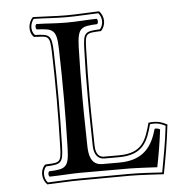

<svg xmlns="http://www.w3.org/2000/svg" viewBox="-52 -732 815 821"><g transform="rotate(-5 356.0 -322.0)"><path d="M261 32 474 31C517 31 591 36 615 37H618L619 34C631 -29 644 -100 652 -173C651 -174 650 -174 649 -175C630 -184 611 -193 572 -188C552 -115 536 -60 433 -60H370C350 -60 335 -73 334 -109C333 -189 331 -234 331 -320C331 -400 332 -438 334 -525C336 -595 339 -593 404 -596C426 -618 427 -657 403 -681C360 -680 311 -676 262 -676C216 -676 164 -680 119 -681C98 -660 92 -620 116 -596C122 -596 127 -596 132 -595C177 -594 185 -593 187 -525C189 -445 190 -407 190 -321C190 -241 189 -205 187 -119C186 -51 178 -51 127 -49C124 -49 120 -48 116 -48C94 -27 94 13 118 37C160 36 212 32 261 32ZM261 24C213 24 161 28 121 29C102 7 105 -25 120 -40C184 -43 193 -46 195 -119C197 -205 198 -241 198 -321C198 -407 197 -446 195 -525C193 -602 181 -601 121 -604C102 -624 107 -656 122 -673C167 -672 217 -668 262 -668C310 -668 359 -672 399 -673C418 -652 415 -620 400 -604C336 -601 328 -598 326 -525C323 -438 323 -400 323 -320C323 -234 325 -189 326 -109C327 -71 345 -52 370 -52H433C539 -52 559 -111 578 -181C611 -185 626 -177 641 -170C642 -169 643 -169 644 -169C636 -98 623 -30 612 29C584 27 515 23 474 23ZM303 -109C302 -192 300 -237 300 -320C300 -403 301 -452 303 -536C306 -619 320 -624 390 -627C396 -633 396 -644 390 -650C341 -649 311 -645 260 -645C210 -645 181 -649 131 -650C125 -644 125 -633 131 -627C201 -624 216 -619 218 -536C220 -453 221 -404 221 -321C221 -238 220 -192 218 -109C216 -26 201 -21 131 -18C125 -12 125 -1 131 5C180 4 231 0 261 0H474C501 0 593 5 593 5C603 -45 613 -103 619 -155C617 -156 616 -157 615 -157C609 -160 606 -161 596 -160C576 -88 539 -29 433 -29H360C309 -29 304 -78 303 -109Z"/></g></svg>

Font: Libertinus Serif Initials
Style: Regular
Weight: 400
Designer: Philipp H. Poll, Khaled Hosny
Foundry: Caleb Maclennan
Version: Version 7.050;RELEASE